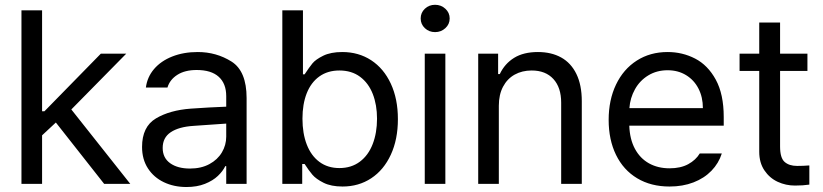

<svg xmlns="http://www.w3.org/2000/svg" viewBox="-20 -749 3350 782"><path d="M67.4 -707H151.4V-295.9H161.1L390.6 -530.3H494.1L270.5 -303.2L510.7 0H404.3L207.5 -250L151.4 -197.8V0H67.4Z M757.8 -306.6Q791 -309.1 832.3 -311.3Q873.5 -313.5 901.4 -314.5V-357.4Q901.4 -408.7 870.8 -436.3Q840.3 -463.9 781.2 -463.9Q732.9 -463.9 702.1 -444.1Q671.4 -424.3 662.1 -392.6H574.2Q579.6 -435.1 607.4 -467.8Q635.3 -500.5 681.4 -518.8Q727.5 -537.1 785.2 -537.1Q861.3 -537.1 922.9 -498.3Q984.4 -459.5 984.4 -349.6V0H901.4V-72.3H897.5Q887.7 -51.8 867.4 -32.5Q847.2 -13.2 814.7 -0.2Q782.2 12.7 739.3 12.7Q688.5 12.7 647.5 -6.8Q606.4 -26.4 582.5 -63.2Q558.6 -100.1 558.6 -150.4Q558.6 -232.9 615 -266.6Q671.4 -300.3 757.8 -306.6ZM753.9 -62.5Q799.3 -62.5 832.8 -80.6Q866.2 -98.6 883.8 -128.4Q901.4 -158.2 901.4 -192.4V-245.6L767.6 -236.3Q708 -232.4 675.3 -210.4Q642.6 -188.5 642.6 -146.5Q642.6 -106 673.1 -84.2Q703.6 -62.5 753.9 -62.5Z M1129.9 -707H1213.9V-446.3H1220.7Q1239.7 -475.1 1252.7 -491Q1265.6 -506.8 1296.4 -522Q1327.1 -537.1 1374 -537.1Q1440.4 -537.1 1491.7 -503.7Q1543 -470.2 1571.8 -408.2Q1600.6 -346.2 1600.6 -263.7Q1600.6 -181.2 1571.8 -118.9Q1543 -56.6 1491.9 -22.9Q1440.9 10.7 1375 10.7Q1328.6 10.7 1297.9 -4.6Q1267.1 -20 1252.2 -37.6Q1237.3 -55.2 1220.7 -81.1H1210.9V0H1129.9ZM1362.3 -64.5Q1411.1 -64.5 1445.8 -90.6Q1480.5 -116.7 1498 -162.4Q1515.6 -208 1515.6 -265.6Q1515.6 -321.8 1498.3 -366.2Q1481 -410.6 1446.5 -436.3Q1412.1 -461.9 1362.3 -461.9Q1314.5 -461.9 1280.5 -437.5Q1246.6 -413.1 1229.2 -368.9Q1211.9 -324.7 1211.9 -265.6Q1211.9 -205.6 1229.5 -160.2Q1247.1 -114.7 1281 -89.6Q1314.9 -64.5 1362.3 -64.5Z M1710 -530.3H1793.9V0H1710ZM1693.4 -673.8Q1693.4 -697.3 1710.4 -713.4Q1727.5 -729.5 1752 -729.5Q1776.4 -729.5 1793.9 -713.4Q1811.5 -697.3 1811.5 -673.8Q1811.5 -650.4 1793.9 -634.3Q1776.4 -618.2 1752 -618.2Q1727.5 -618.2 1710.4 -634.3Q1693.4 -650.4 1693.4 -673.8Z M2011.7 0H1927.7V-530.3H2008.8V-447.3H2015.6Q2035.6 -489.7 2074 -513.4Q2112.3 -537.1 2170.9 -537.1Q2225.6 -537.1 2265.6 -514.9Q2305.7 -492.7 2327.6 -447.8Q2349.6 -402.8 2349.6 -336.9V0H2265.6V-331.1Q2265.6 -392.6 2233.9 -427.2Q2202.1 -461.9 2145.5 -461.9Q2106.4 -461.9 2076.2 -445.1Q2045.9 -428.2 2028.8 -395.8Q2011.7 -363.3 2011.7 -318.4Z M2459 -260.7Q2459 -341.8 2489 -404.5Q2519 -467.3 2573.5 -502.2Q2627.9 -537.1 2699.2 -537.1Q2759.3 -537.1 2811 -510.5Q2862.8 -483.9 2895.3 -424.6Q2927.7 -365.2 2927.7 -272.5V-237.3H2543Q2544.9 -182.1 2565.9 -143.1Q2586.9 -104 2623.3 -83.7Q2659.7 -63.5 2707 -63.5Q2752 -63.5 2783 -80.3Q2814 -97.2 2830.1 -124H2919.9Q2907.2 -84 2877.7 -53.5Q2848.1 -22.9 2804.4 -6.1Q2760.7 10.7 2707 10.7Q2631.3 10.7 2575.2 -22.9Q2519 -56.6 2489 -118.2Q2459 -179.7 2459 -260.7ZM2842.8 -308.6Q2842.8 -353 2825 -387.9Q2807.1 -422.9 2774.4 -442.9Q2741.7 -462.9 2699.2 -462.9Q2654.8 -462.9 2620.4 -441.9Q2585.9 -420.9 2566.2 -385.5Q2546.4 -350.1 2543.5 -308.6Z M3268.6 -460H3157.2V-152.3Q3157.2 -105.5 3175.8 -89.4Q3194.3 -73.2 3226.6 -73.2Q3251 -73.2 3276.4 -75.2V2.9Q3251 6.8 3217.8 6.8Q3180.7 6.8 3147.5 -8.5Q3114.3 -23.9 3093.3 -55.2Q3072.3 -86.4 3072.3 -130.9V-460H2992.2V-530.3H3072.3V-657.2H3157.2V-530.3H3268.6Z"/></svg>

Font: Pretendard
Style: Regular
Weight: 400
Designer: Base glyphs from Inter by Rasmus Andersson; Hangeul glyphs from Noto Sans CJK(Source Han Sans) by Jang Soo-young and Kan
Foundry: Kil Hyung-jin
Version: Version 1.309